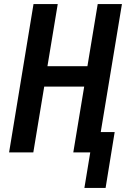

<svg xmlns="http://www.w3.org/2000/svg" viewBox="-20 -755 640 951"><path d="M503 176H398L427 0H343L397 -326H199L145 0H25L146 -735H266L215 -427H413L464 -735H584L479 -101H548Z"/></svg>

Font: Iosevka Aile
Style: Bold Italic
Weight: 700
Italic angle: -9°
Designer: Belleve Invis
Foundry: Belleve Invis
Version: Version 28.0.1; ttfautohint (v1.8.4)